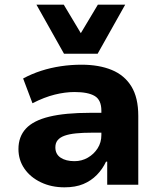

<svg xmlns="http://www.w3.org/2000/svg" viewBox="-20 -791 685 822"><path d="M256 11Q200 11 155 -10.5Q110 -32 84.5 -69Q59 -106 59 -153Q59 -206 91 -240.5Q123 -275 191 -291.5Q259 -308 366 -308H435V-223H375Q335 -223 305.5 -220Q276 -217 256.5 -210Q237 -203 227 -191Q217 -179 217 -160Q217 -131 239.5 -116Q262 -101 299 -101Q330 -101 356 -116Q382 -131 398 -156Q414 -181 414 -213V-317Q414 -363 385.5 -380Q357 -397 299 -397Q259 -397 214.5 -386Q170 -375 119 -349L79 -455Q116 -475 156.5 -488Q197 -501 240.5 -507.5Q284 -514 329 -514Q404 -514 458.5 -491.5Q513 -469 542.5 -421Q572 -373 572 -295V0H439V-99H434Q419 -67 394.5 -42Q370 -17 336.5 -3Q303 11 256 11ZM254 -561 136 -771H253L326 -649L399 -771H516L398 -561Z"/></svg>

Font: Nunito Sans 7pt ExtraBold
Style: Regular
Weight: 800
Designer: Vernon Adams
Foundry: Vernon Adams
Version: Version 3.101;gftools[0.9.27]